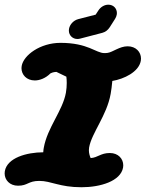

<svg xmlns="http://www.w3.org/2000/svg" viewBox="-28 -791 619 815"><path d="M467.6 -728.9C468 -731.1 468.2 -733.4 468.2 -735.6C468.2 -754.4 454.3 -771.1 431.8 -771.1C415.8 -771.1 399.3 -761.9 389.3 -746.1L378 -728.8L303.8 -709.7C283.9 -704.4 268.2 -687.1 264.9 -668.4C264.5 -665.9 264.3 -663.6 264.3 -661.3C264.3 -640.7 280.5 -625.5 300.3 -625.5C304 -625.5 307.9 -626 311.9 -627L406.2 -651.6C419.6 -655.2 430.1 -663.4 437.7 -675.2L460.3 -710.7C464.1 -716.6 466.5 -722.8 467.6 -728.9ZM48.5 -2.7C90.4 -2.7 91.2 -23.1 139.1 -23.1C189.3 -23.1 224.6 3.8 317.8 3.8C398 3.8 484.1 -21.9 494.4 -79.8C494.9 -83 495.2 -86.2 495.2 -89.3C495.2 -117 473.9 -141.5 438.4 -141.5C398.8 -141.5 388 -122.1 356.8 -120C353 -128.6 349.3 -140.7 349.3 -153.8C349.3 -157.5 349.6 -161.3 350.3 -165.1C361.1 -226.7 425.5 -300.9 441.7 -392.4C444.7 -409.7 446.9 -426.2 448.8 -447.4C498.1 -455.4 561.4 -485.6 569.7 -532.9C570.3 -536.1 570.5 -539.3 570.5 -542.4C570.5 -570 549.2 -594.5 513.7 -594.5C479.5 -594.5 450.6 -569.6 429.2 -566.6C425.4 -566.1 421.4 -565.6 415.3 -565.6C378.9 -565.6 346.1 -609.1 228.9 -609.1C141.9 -609.1 72 -556.3 64.1 -511.2C63.5 -508.1 63.2 -504.9 63.2 -501.7C63.2 -474.1 84.5 -449.5 120 -449.5C140 -449.5 165.7 -458.8 186.1 -479.5C188.2 -480.7 197.3 -485.3 211.3 -485.9L253.7 -465.5C254.7 -457.2 255.3 -448.2 255.3 -438.7C255.3 -425.5 254.2 -411.6 251.8 -397.6C238.4 -321.8 172.8 -249 157.8 -163.6C156.9 -158.7 156 -152.8 155.6 -144.6C84.3 -144.3 2.5 -120.9 -7.5 -64.5C-8 -61.3 -8.3 -58.1 -8.3 -54.9C-8.3 -27.3 13 -2.7 48.5 -2.7Z"/></svg>

Font: TudorRose
Style: BoldOblique
Weight: 500
Version: Version 001.000